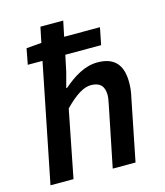

<svg xmlns="http://www.w3.org/2000/svg" viewBox="-107 -788 749 870"><g transform="rotate(-15 268.0 -353.0)"><path d="M22 0H130L192 -315C244 -368 282 -391 316 -391C358 -391 378 -370 378 -328C378 -313 374 -299 370 -276L314 0H421L479 -290C485 -316 487 -336 487 -359C487 -438 453 -483 371 -483C312 -483 259 -450 209 -407H205L224 -478L240 -554H408L424 -634H256L271 -706H164L149 -634L78 -628L64 -554H133Z"/></g></svg>

Font: Source Sans Pro Semibold
Style: Italic
Weight: 600
Italic angle: -11°
Designer: Paul D. Hunt
Foundry: Adobe Systems Incorporated
Version: Version 3.006;hotconv 1.0.111;makeotfexe 2.5.65597